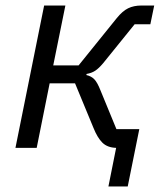

<svg xmlns="http://www.w3.org/2000/svg" viewBox="-20 -536 579 696"><path d="M373 140 409 -40 438 1 401 0Q369 -1 351 -19Q333 -37 319 -72L252 -234H160L113 0H36L140 -516H217L173 -299H265L403 -470Q424 -496 444.5 -506Q465 -516 493 -516H539L525 -448H468L354 -307Q338 -288 325 -279.5Q312 -271 294 -268L293 -264Q311 -260 322 -248.5Q333 -237 344 -209L402 -68H485L443 140Z"/></svg>

Font: IBM Plex Sans
Style: Italic
Weight: 400
Italic angle: -11.31°
Designer: Mike Abbink, Paul van der Laan, Pieter van Rosmalen
Foundry: Bold Monday
Version: Version 3.201